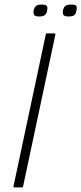

<svg xmlns="http://www.w3.org/2000/svg" viewBox="-20 -819 355 839"><path d="M81 -5Q80 0 75 0H42Q38 0 39 -5L180 -668Q180 -673 185 -673H218Q220 -673 221 -672Q222 -671 222 -668ZM186 -773Q184 -760 176.5 -753.5Q169 -747 151 -747Q134 -747 129.5 -753.5Q125 -760 127 -773Q130 -787 137.5 -793Q145 -799 162 -799Q180 -799 184.5 -793Q189 -787 186 -773ZM314 -773Q312 -760 305.5 -753.5Q299 -747 279 -747Q262 -747 257.5 -753.5Q253 -760 255 -773Q258 -787 265.5 -793Q273 -799 290 -799Q310 -799 313.5 -793Q317 -787 314 -773Z"/></svg>

Font: Glory Thin ExtraLight
Style: Italic
Weight: 250
Italic angle: -12°
Version: Version 1.011